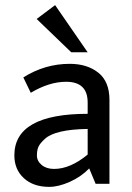

<svg xmlns="http://www.w3.org/2000/svg" viewBox="-20 -717 515 749"><path d="M322 -273V-317Q322 -398 238 -398Q172 -398 100 -355L71 -415Q155 -468 252 -468Q320 -468 363.5 -433.5Q407 -399 407 -327V0H353L328 -60Q296 -27 252 -7.5Q208 12 172 12Q110 12 73 -22Q36 -56 36 -111Q36 -273 322 -273ZM191 -58Q254 -58 322 -114V-214Q196 -212 156 -176Q137 -159 130.5 -145.5Q124 -132 124 -110.5Q124 -89 142.5 -73.5Q161 -58 191 -58ZM322 -513H258L123 -643L195 -697Z"/></svg>

Font: Average Sans
Style: Regular
Weight: 400
Designer: Eduardo Rodriguez Tunni
Foundry: Eduardo Rodriguez Tunni
Version: Version 1.001